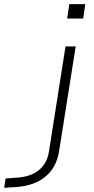

<svg xmlns="http://www.w3.org/2000/svg" viewBox="-167 -710 451 923"><path d="M156 -621 166 -690H243L233 -621ZM-147 193 -140 148 -86 144Q-21 140 18.5 109Q58 78 68 21L148 -487H197L117 17Q111 56 94.5 86.5Q78 117 51.5 139Q25 161 -10 173.5Q-45 186 -88 189Z"/></svg>

Font: Nunito Sans 10pt Expanded ExtraLight
Style: Italic
Weight: 250
Width: 7
Italic angle: -9°
Designer: Vernon Adams
Foundry: Vernon Adams
Version: Version 3.101;gftools[0.9.27]